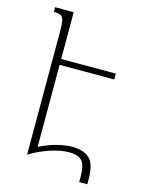

<svg xmlns="http://www.w3.org/2000/svg" viewBox="-117 -784 689 916"><g transform="rotate(15 227.5 -326.0)"><path d="M291 -92Q346 -92 376 -65.5Q406 -39 406 37V62H366V36Q366 -23 346.5 -43Q327 -63 284 -63Q243 -63 191 -46Q139 -29 92 0V-606Q92 -643 88.5 -661Q85 -679 73.5 -685Q62 -691 39 -691V-714H131V-483H401V-454H131V-49Q173 -70 215 -81Q257 -92 291 -92Z"/></g></svg>

Font: Noto Serif Armenian SemiCondensed ExtraLight
Style: Regular
Weight: 200
Width: 4
Designer: Monotype Design Team
Foundry: Monotype Imaging Inc.
Version: Version 2.008; ttfautohint (v1.8.4.7-5d5b)